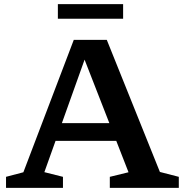

<svg xmlns="http://www.w3.org/2000/svg" viewBox="-20 -904 884 924"><path d="M218 -226V-311.5H578V-226ZM749.5 -76.5 840.5 -53V0H508.5V-53L598.5 -75L374.5 -649H398.5L193.5 -75.5L283 -53V0H9V-53L92.5 -75L335 -712H494ZM258.5 -814V-884H572.5V-814Z"/></svg>

Font: Newsreader 7pt Medium
Style: Regular
Weight: 500
Designer: Hugues Gentile
Foundry: Production Type
Version: Version 1.003